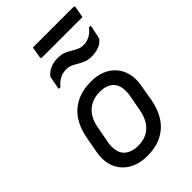

<svg xmlns="http://www.w3.org/2000/svg" viewBox="-274 -1034 1148 1148"><g transform="rotate(-45 300.0 -460.5)"><path d="M340 -543Q392 -543 432 -526Q472 -509 498 -478.5Q524 -448 534 -406Q544 -364 535 -314L517 -210Q505 -140 472 -90.5Q439 -41 387 -15Q335 11 264 11Q211 11 170 -6Q129 -23 102.5 -54Q76 -85 66 -126.5Q56 -168 65 -218L84 -322Q97 -393 130 -442Q163 -491 216 -517Q269 -543 340 -543ZM333 -462Q289 -462 256.5 -445Q224 -428 203.5 -397Q183 -366 175 -322L155 -215Q149 -184 153.5 -153.5Q158 -123 178 -102Q193 -88 215 -79.5Q237 -71 268 -71Q312 -71 344 -88Q376 -105 396 -136.5Q416 -168 424 -210L444 -316Q450 -349 445.5 -380Q441 -411 421 -432Q407 -446 385.5 -454Q364 -462 333 -462ZM462 -728Q490 -728 514 -740Q538 -752 560 -780H575Q573 -769 570 -754Q567 -739 564 -725.5Q561 -712 559 -702Q558 -696 556 -691Q554 -686 546 -678Q529 -661 504 -653Q479 -645 448 -645Q420 -645 399.5 -653Q379 -661 361.5 -672Q344 -683 325.5 -691Q307 -699 285 -699Q257 -699 232 -686Q207 -673 187 -648H172Q174 -659 176.5 -673Q179 -687 181.5 -701Q184 -715 186 -723Q187 -730 189.5 -735Q192 -740 199 -747Q218 -765 243 -774Q268 -783 299 -783Q328 -783 348.5 -775Q369 -767 386.5 -756Q404 -745 422 -736.5Q440 -728 462 -728ZM238 -932H579Q585 -932 587.5 -929Q590 -926 589 -921Q587 -909 585 -897.5Q583 -886 580.5 -875Q578 -864 576 -851H235Q232 -851 229.5 -852.5Q227 -854 226 -856.5Q225 -859 226 -862Q228 -875 230 -886.5Q232 -898 234 -909Q236 -920 238 -932Z"/></g></svg>

Font: Rec Mono Linear
Style: Italic
Weight: 400
Italic angle: -10°
Monospace: yes
Version: Version 1.085; ttfautohint (v1.8.4.7-5d5b)